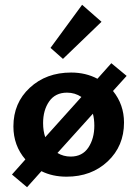

<svg xmlns="http://www.w3.org/2000/svg" viewBox="-20 -731 574 802"><path d="M404 -640 243 -485 191 -531 323 -711ZM509 -414 452 -351Q498 -294 498 -219Q498 -121 430 -57Q362 7 258 7Q199 7 153 -16L93 51L30 -2L86 -65Q36 -123 36 -203Q36 -301 104.5 -364.5Q173 -428 277 -428Q338 -428 387 -402L445 -467ZM160 -217Q160 -184 169 -158L320 -326Q293 -344 260 -344Q211 -344 185.5 -307.5Q160 -271 160 -217ZM374 -206Q374 -234 368 -256L220 -92Q245 -77 275 -77Q324 -77 349 -114.5Q374 -152 374 -206Z"/></svg>

Font: EauTest
Style: Bold
Weight: 700
Designer: Christian Thalmann (Catharsis Fonts)
Version: Version 0.001;PS 000.001;hotconv 1.0.88;makeotf.lib2.5.64775